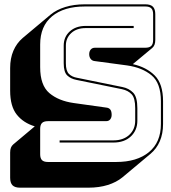

<svg xmlns="http://www.w3.org/2000/svg" viewBox="-20 -750 790 889"><path d="M73 119Q49 119 38 108Q27 97 27 73V-44Q27 -57 30.5 -66Q34 -75 41 -81L141 -165Q88 -181 57.5 -219.5Q27 -258 27 -330V-435Q27 -480 42 -515Q57 -550 85 -574L215 -683Q242 -705 282 -717.5Q322 -730 373 -730H653Q677 -730 688 -719Q699 -708 699 -684V-565Q699 -552 695.5 -543Q692 -534 685 -528L595 -453Q658 -439 696.5 -400.5Q735 -362 735 -281V-176Q735 -131 720 -96Q705 -61 676 -37L547 71Q519 94 479 106.5Q439 119 389 119ZM518 0Q614 0 669.5 -45.5Q725 -91 725 -176V-281Q725 -365 682 -401Q639 -437 569 -447L420 -467Q407 -468 400 -477Q393 -486 393 -499Q393 -512 400 -520.5Q407 -529 420 -529H653Q672 -529 680.5 -537.5Q689 -546 689 -565V-684Q689 -703 680.5 -711.5Q672 -720 653 -720H373Q276 -720 221 -674.5Q166 -629 166 -544V-439Q166 -355 208.5 -319Q251 -283 321 -273L471 -252Q484 -251 490.5 -243Q497 -235 497 -218Q497 -206 490.5 -197.5Q484 -189 471 -189H202Q183 -189 174.5 -180.5Q166 -172 166 -153V-36Q166 -17 174.5 -8.5Q183 0 202 0ZM599 -630V-620H377Q335 -620 310 -597Q285 -574 285 -539V-457Q285 -422 299 -408Q313 -394 336 -390L547 -347Q577 -341 596.5 -321Q616 -301 616 -249V-191Q616 -147 586 -118.5Q556 -90 505 -90H256V-100H505Q551 -100 578.5 -125.5Q606 -151 606 -191V-249Q606 -296 589.5 -313.5Q573 -331 545 -337L334 -380Q308 -385 291.5 -400.5Q275 -416 275 -457V-539Q275 -579 303 -604.5Q331 -630 377 -630Z"/></svg>

Font: Bungee Shade
Style: Regular
Weight: 400
Designer: David Jonathan Ross
Foundry: David Jonathan Ross
Version: Version 1.001;PS 1.0;hotconv 1.0.72;makeotf.lib2.5.5900